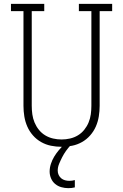

<svg xmlns="http://www.w3.org/2000/svg" viewBox="-20 -755 640 998"><path d="M300 8Q272 8 245 2.5Q218 -3 194 -16.5Q170 -30 151.5 -51Q133 -72 122 -97Q111 -122 106.5 -149.5Q102 -177 102 -205V-697H37V-735H210V-697H145V-205Q145 -183 148 -161Q151 -139 159.5 -118.5Q168 -98 182 -80.5Q196 -63 215 -51.5Q234 -40 256 -35Q278 -30 300 -30Q322 -30 344 -35Q366 -40 385 -51.5Q404 -63 418 -80.5Q432 -98 440.5 -118.5Q449 -139 452 -161Q455 -183 455 -205V-697H390V-735H563V-697H498V-205Q498 -177 493.5 -149.5Q489 -122 478 -97Q467 -72 448.5 -51Q430 -30 406 -16.5Q382 -3 355 2.5Q328 8 300 8ZM335 223Q317 223 299 218Q281 213 267 201.5Q253 190 245.5 172.5Q238 155 238 137Q238 117 244.5 97Q251 77 261.5 59.5Q272 42 285.5 26Q299 10 314 -4L319 -8H347V0Q334 14 323 29.5Q312 45 303.5 61.5Q295 78 287.5 96Q280 114 280 132Q280 144 285 154.5Q290 165 298.5 172Q307 179 318 182Q329 185 341 185Q348 185 355 184Q362 183 369 181V219Q361 221 352.5 222Q344 223 335 223Z"/></svg>

Font: Iosevka Etoile Extralight
Style: Regular
Weight: 200
Designer: Belleve Invis
Foundry: Belleve Invis
Version: Version 22.1.2; ttfautohint (v1.8.4)